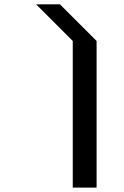

<svg xmlns="http://www.w3.org/2000/svg" viewBox="-20 -853 563 873"><path d="M419.2 -666.7V0H310.8V-666.7L144.2 -833.3H252.5Z"/></svg>

Font: 0xA000
Style: Bold
Weight: 700
Version: Version 0.1